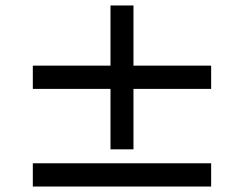

<svg xmlns="http://www.w3.org/2000/svg" viewBox="-20 -712 891 702"><path d="M384 -166V-387H100V-472H384V-692H468V-472H752V-387H468V-166ZM100 -30V-115H752V-30Z"/></svg>

Font: Zen Kaku Gothic Antique
Style: Bold
Weight: 700
Designer: Yoshimichi Ohira
Foundry: Positype
Version: Version 1.001